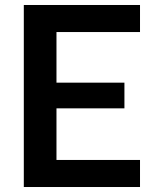

<svg xmlns="http://www.w3.org/2000/svg" viewBox="-20 -750 660 770"><path d="M75.5 0H541.5V-108.5H206.5V-315.5H479V-418.5H206.5V-621.5H541.5V-730H75.5Z"/></svg>

Font: Monaspace Neon SemiBold
Style: Regular
Weight: 600
Designer: Riley Cran & the Lettermatic Team
Foundry: Lettermatic
Version: Version 1.200 (Monaspace Neon)